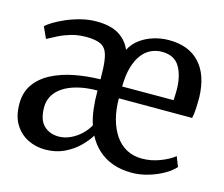

<svg xmlns="http://www.w3.org/2000/svg" viewBox="-86 -682 941 806"><g transform="rotate(15 384.5 -279.0)"><path d="M170 11Q129.5 11 94.5 -6.5Q59.5 -24 38.2 -59Q17 -94 17 -147Q17 -198 42.5 -233.2Q68 -268.5 111.2 -290.5Q154.5 -312.5 208.5 -322.8Q262.5 -333 319.5 -334L319 -359Q318.5 -411.5 310.2 -440Q302 -468.5 280 -479.5Q258 -490.5 216 -490.5Q180.5 -490.5 150.8 -481.8Q121 -473 97 -460.8Q73 -448.5 54.5 -438.5L32 -488Q40.5 -496.5 61.5 -509.5Q82.5 -522.5 111.5 -535Q140.5 -547.5 174 -556Q207.5 -564.5 241.5 -564.5Q302.5 -564.5 338.5 -542.5Q374.5 -520.5 391 -481.5Q405.5 -510 431.5 -529Q457.5 -548 489.8 -557.8Q522 -567.5 555.5 -567.5Q642 -567.5 689.2 -516.2Q736.5 -465 739.5 -369Q739.5 -338.5 738.2 -316.2Q737 -294 733 -277H414.5Q414.5 -229 425.2 -188.8Q436 -148.5 456 -119Q476 -89.5 505.5 -73.5Q535 -57.5 573 -57.5Q613 -57.5 651.8 -72.5Q690.5 -87.5 712 -105.5L729 -62.5Q713 -44 683.8 -27.2Q654.5 -10.5 618.8 0.2Q583 11 546 11Q501 11 464.5 -2Q428 -15 400.5 -39.8Q373 -64.5 355.5 -99Q340 -73.5 314 -48.2Q288 -23 252 -6Q216 11 170 11ZM415 -328.5 638.5 -329Q639 -338.5 639.5 -350.2Q640 -362 640 -372Q640 -433.5 617 -473Q594 -512.5 539 -512.5Q514 -512.5 491.8 -502Q469.5 -491.5 452.5 -469Q435.5 -446.5 425.5 -411.8Q415.5 -377 415 -328.5ZM211 -56.5Q237 -56.5 261.8 -68Q286.5 -79.5 306.5 -98.2Q326.5 -117 338.5 -139Q328 -170.5 323.8 -207Q319.5 -243.5 319.5 -285.5Q269.5 -285 232.5 -275.2Q195.5 -265.5 170.5 -248.5Q145.5 -231.5 133.2 -209Q121 -186.5 121 -160.5Q121 -105.5 146.5 -81Q172 -56.5 211 -56.5Z"/></g></svg>

Font: Merriweather 24pt SemiCondensed
Style: Regular
Weight: 400
Width: 4
Designer: Eben Sorkin
Foundry: Eben Sorkin
Version: Version 2.100